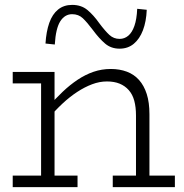

<svg xmlns="http://www.w3.org/2000/svg" viewBox="-20 -765 751 785"><path d="M536 0V-293Q536 -327 529 -353Q522 -379 506.5 -396.5Q491 -414 469 -423Q447 -432 417 -432Q387 -432 356.5 -420.5Q326 -409 295.5 -389Q265 -369 235.5 -341.5Q206 -314 178 -281V-329Q207 -362 236.5 -390Q266 -418 297.5 -439Q329 -460 362.5 -471.5Q396 -483 433 -483Q469 -483 498.5 -472Q528 -461 548.5 -438Q569 -415 580 -380.5Q591 -346 591 -298V0ZM32 0V-47H297V0ZM148 0V-471H203V0ZM32 -424V-471H196V-424ZM441 0V-47H695V0ZM469 -566Q434 -566 409.5 -587Q385 -608 360 -642Q336 -674 318.5 -690.5Q301 -707 275 -707Q245 -707 226.5 -678Q208 -649 204 -583L166 -587Q169 -636 181.5 -671.5Q194 -707 217.5 -726Q241 -745 275 -745Q312 -745 337 -724.5Q362 -704 386 -670Q410 -638 427.5 -622Q445 -606 469 -606Q489 -606 504.5 -619Q520 -632 529.5 -659Q539 -686 541 -729L580 -725Q578 -677 564.5 -641.5Q551 -606 527 -586Q503 -566 469 -566Z"/></svg>

Font: BioRhyme Light
Style: Regular
Weight: 300
Designer: Aoife Mooney
Foundry: Aoife Mooney Type
Version: Version 1.600;gftools[0.9.33]